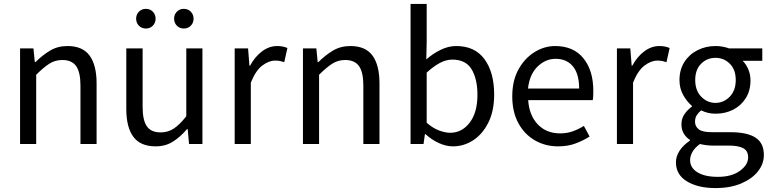

<svg xmlns="http://www.w3.org/2000/svg" viewBox="-20 -732 3915 976"><path d="M82 0V-486H150L157 -416H160Q195 -451 234 -474.5Q273 -498 323 -498Q400 -498 435.5 -449.5Q471 -401 471 -308V0H389V-297Q389 -365 367 -396Q345 -427 297 -427Q260 -427 230.5 -408Q201 -389 164 -352V0Z M771 12Q694 12 658 -36.5Q622 -85 622 -178V-486H705V-189Q705 -121 726.5 -90Q748 -59 796 -59Q834 -59 863.5 -78.5Q893 -98 927 -141V-486H1009V0H941L934 -76H931Q897 -36 859 -12Q821 12 771 12ZM722 -587Q700 -587 686 -601.5Q672 -616 672 -637Q672 -658 686 -672.5Q700 -687 722 -687Q743 -687 757 -672.5Q771 -658 771 -637Q771 -616 757 -601.5Q743 -587 722 -587ZM914 -587Q893 -587 879 -601.5Q865 -616 865 -637Q865 -658 879 -672.5Q893 -687 914 -687Q936 -687 950 -672.5Q964 -658 964 -637Q964 -616 950 -601.5Q936 -587 914 -587Z M1173 0V-486H1241L1248 -398H1251Q1276 -444 1312 -471Q1348 -498 1389 -498Q1418 -498 1441 -488L1425 -416Q1413 -420 1403 -422Q1393 -424 1378 -424Q1347 -424 1313.5 -399Q1280 -374 1255 -312V0Z M1520 0V-486H1588L1595 -416H1598Q1633 -451 1672 -474.5Q1711 -498 1761 -498Q1838 -498 1873.5 -449.5Q1909 -401 1909 -308V0H1827V-297Q1827 -365 1805 -396Q1783 -427 1735 -427Q1698 -427 1668.5 -408Q1639 -389 1602 -352V0Z M2282 12Q2248 12 2211.5 -4.5Q2175 -21 2143 -50H2140L2133 0H2067V-712H2149V-518L2147 -430Q2180 -459 2219.5 -478.5Q2259 -498 2299 -498Q2394 -498 2443 -431Q2492 -364 2492 -251Q2492 -168 2462.5 -109Q2433 -50 2385.5 -19Q2338 12 2282 12ZM2268 -57Q2328 -57 2367.5 -108.5Q2407 -160 2407 -250Q2407 -330 2377.5 -379.5Q2348 -429 2279 -429Q2248 -429 2216 -412Q2184 -395 2149 -363V-108Q2181 -80 2212.5 -68.5Q2244 -57 2268 -57Z M2817 12Q2752 12 2699 -18.5Q2646 -49 2615 -106Q2584 -163 2584 -242Q2584 -322 2615.5 -379Q2647 -436 2697 -467Q2747 -498 2802 -498Q2895 -498 2945.5 -436Q2996 -374 2996 -270Q2996 -257 2995.5 -244.5Q2995 -232 2993 -223H2665Q2670 -146 2713.5 -100Q2757 -54 2827 -54Q2862 -54 2891.5 -64.5Q2921 -75 2948 -92L2977 -38Q2946 -18 2906.5 -3Q2867 12 2817 12ZM2664 -282H2924Q2924 -356 2892.5 -394.5Q2861 -433 2804 -433Q2753 -433 2712.5 -393.5Q2672 -354 2664 -282Z M3116 0V-486H3184L3191 -398H3194Q3219 -444 3255 -471Q3291 -498 3332 -498Q3361 -498 3384 -488L3368 -416Q3356 -420 3346 -422Q3336 -424 3321 -424Q3290 -424 3256.5 -399Q3223 -374 3198 -312V0Z M3617 224Q3528 224 3472 190Q3416 156 3416 93Q3416 62 3435 33.5Q3454 5 3487 -17V-21Q3469 -32 3456.5 -52Q3444 -72 3444 -100Q3444 -131 3461 -154Q3478 -177 3497 -190V-194Q3473 -214 3453.5 -248Q3434 -282 3434 -325Q3434 -378 3459 -417Q3484 -456 3526 -477Q3568 -498 3617 -498Q3637 -498 3655 -494.5Q3673 -491 3686 -486H3855V-423H3755Q3772 -407 3783.5 -380.5Q3795 -354 3795 -323Q3795 -271 3771 -233Q3747 -195 3707 -174.5Q3667 -154 3617 -154Q3578 -154 3544 -171Q3531 -160 3522 -146.5Q3513 -133 3513 -113Q3513 -90 3531.5 -75Q3550 -60 3599 -60H3693Q3778 -60 3820.5 -32.5Q3863 -5 3863 56Q3863 101 3833 139Q3803 177 3748 200.5Q3693 224 3617 224ZM3617 -209Q3659 -209 3689.5 -240.5Q3720 -272 3720 -325Q3720 -378 3690 -408Q3660 -438 3617 -438Q3574 -438 3544 -408Q3514 -378 3514 -325Q3514 -272 3544.5 -240.5Q3575 -209 3617 -209ZM3629 167Q3699 167 3741 136.5Q3783 106 3783 68Q3783 34 3757.5 21Q3732 8 3685 8H3601Q3587 8 3570.5 6Q3554 4 3538 0Q3512 19 3500 40Q3488 61 3488 82Q3488 121 3525.5 144Q3563 167 3629 167Z"/></svg>

Font: .
Style: 
Weight: 400
Designer: Paul D. Hunt, Dalton Maag
Foundry: Dalton Maag Ltd
Version: Version 1.200